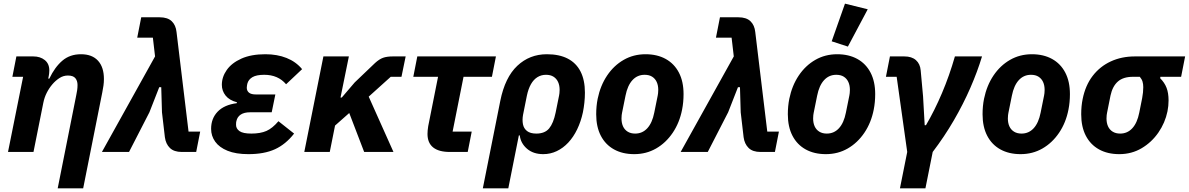

<svg xmlns="http://www.w3.org/2000/svg" viewBox="-20 -835 6532 1055"><path d="M164 0H24L107 -413H48L70 -525H163Q201 -525 226 -505Q251 -485 251 -448Q251 -440 250 -431Q249 -422 248 -418L245 -403H251Q281 -466 322.5 -501.5Q364 -537 425 -537Q486 -537 518.5 -501.5Q551 -466 551 -401Q551 -382 548.5 -364.5Q546 -347 542 -327L437 200H297L399 -312Q402 -326 404 -339.5Q406 -353 406 -368Q406 -391 394 -405.5Q382 -420 353 -420Q328 -420 306.5 -406Q285 -392 268 -372Q250 -351 237 -325.5Q224 -300 218 -270Z M832 -525 820 -628H734L756 -740H857Q901 -740 923.5 -718.5Q946 -697 950 -659L1016 -112H1080L1058 0H979Q936 0 913.5 -22Q891 -44 886 -81L870 -218L866 -356H855L801 -218L689 0H540Z M1510 -169 1596 -101Q1550 -42 1491 -15Q1432 12 1345 12Q1276 12 1230.5 -6.5Q1185 -25 1162.5 -56.5Q1140 -88 1140 -127Q1140 -184 1176 -221.5Q1212 -259 1281 -268L1282 -273Q1240 -284 1219.5 -310Q1199 -336 1199 -369Q1199 -412 1226 -450.5Q1253 -489 1306.5 -513Q1360 -537 1438 -537Q1503 -537 1554.5 -516.5Q1606 -496 1640 -455L1552 -372Q1530 -398 1500 -411Q1470 -424 1432 -424Q1389 -424 1367 -411Q1345 -398 1339 -375Q1338 -369 1337 -364Q1336 -359 1336 -353Q1336 -336 1348 -326Q1360 -316 1386 -316H1493L1473 -218H1354Q1322 -218 1303 -205.5Q1284 -193 1279 -170Q1278 -167 1277.5 -162.5Q1277 -158 1277 -149Q1277 -128 1296 -114.5Q1315 -101 1361 -101Q1411 -101 1444 -115.5Q1477 -130 1510 -169Z M1981 0 1899 -214 1821 -145 1792 0H1652L1757 -525H1897L1851 -299H1858L1929 -382L2041 -489Q2064 -510 2085 -517.5Q2106 -525 2139 -525H2209L2186 -413H2127L2006 -304L2142 0Z M2550 0H2452Q2391 0 2360 -25Q2329 -50 2329 -99Q2329 -107 2330 -119Q2331 -131 2333 -142L2387 -413H2251L2273 -525H2705L2683 -413H2527L2467 -112H2572Z M2633 200 2729 -281Q2755 -410 2822.5 -473.5Q2890 -537 2985 -537Q3053 -537 3099.5 -513Q3146 -489 3170 -442Q3194 -395 3194 -326Q3194 -298 3191 -270.5Q3188 -243 3183 -218Q3172 -167 3151.5 -124.5Q3131 -82 3102.5 -51.5Q3074 -21 3039 -4.5Q3004 12 2965 12Q2910 12 2875.5 -18Q2841 -48 2836 -91H2831L2773 200ZM2927 -101Q2974 -101 2997.5 -129.5Q3021 -158 3033 -216L3052 -310Q3053 -315 3054 -323Q3055 -331 3055 -341Q3055 -366 3046.5 -384.5Q3038 -403 3021.5 -413.5Q3005 -424 2980 -424Q2954 -424 2933 -411Q2912 -398 2897.5 -372.5Q2883 -347 2875 -309L2854 -204Q2849 -176 2853.5 -152.5Q2858 -129 2876 -115Q2894 -101 2927 -101Z M3465 12Q3401 12 3354 -14Q3307 -40 3281.5 -89Q3256 -138 3256 -207Q3256 -230 3258 -251Q3260 -272 3264 -292Q3279 -365 3316 -420Q3353 -475 3407 -506Q3461 -537 3527 -537Q3591 -537 3638 -511Q3685 -485 3710.5 -436Q3736 -387 3736 -318Q3736 -296 3734 -274.5Q3732 -253 3728 -233Q3714 -161 3676.5 -105.5Q3639 -50 3585 -19Q3531 12 3465 12ZM3470 -101Q3510 -101 3537 -130.5Q3564 -160 3575 -216L3594 -310Q3595 -315 3596 -323Q3597 -331 3597 -341Q3597 -366 3588.5 -384.5Q3580 -403 3563.5 -413.5Q3547 -424 3522 -424Q3482 -424 3455 -394.5Q3428 -365 3417 -309L3398 -215Q3397 -211 3396 -202.5Q3395 -194 3395 -184Q3395 -159 3403.5 -140.5Q3412 -122 3429 -111.5Q3446 -101 3470 -101Z M4012 -525 4000 -628H3914L3936 -740H4037Q4081 -740 4103.5 -718.5Q4126 -697 4130 -659L4196 -112H4260L4238 0H4159Q4116 0 4093.5 -22Q4071 -44 4066 -81L4050 -218L4046 -356H4035L3981 -218L3869 0H3720Z M4518 12Q4454 12 4407 -14Q4360 -40 4334.5 -89Q4309 -138 4309 -207Q4309 -230 4311 -251Q4313 -272 4317 -292Q4332 -365 4369 -420Q4406 -475 4460 -506Q4514 -537 4580 -537Q4644 -537 4691 -511Q4738 -485 4763.5 -436Q4789 -387 4789 -318Q4789 -296 4787 -274.5Q4785 -253 4781 -233Q4767 -161 4729.5 -105.5Q4692 -50 4638 -19Q4584 12 4518 12ZM4523 -101Q4563 -101 4590 -130.5Q4617 -160 4628 -216L4647 -310Q4648 -315 4649 -323Q4650 -331 4650 -341Q4650 -366 4641.5 -384.5Q4633 -403 4616.5 -413.5Q4600 -424 4575 -424Q4535 -424 4508 -394.5Q4481 -365 4470 -309L4451 -215Q4450 -211 4449 -202.5Q4448 -194 4448 -184Q4448 -159 4456.5 -140.5Q4465 -122 4482 -111.5Q4499 -101 4523 -101ZM4748 -784 4639 -579 4550 -608 4623 -815Z M4925 200 4965 0 4907 -413H4848L4870 -525H4949Q4990 -525 5013 -504.5Q5036 -484 5039 -448L5052 -306L5061 -147H5068Q5115 -227 5156 -323.5Q5197 -420 5227 -525H5376Q5351 -442 5312 -352.5Q5273 -263 5221 -173.5Q5169 -84 5105 0L5065 200Z M5588 12Q5524 12 5477 -14Q5430 -40 5404.5 -89Q5379 -138 5379 -207Q5379 -230 5381 -251Q5383 -272 5387 -292Q5402 -365 5439 -420Q5476 -475 5530 -506Q5584 -537 5650 -537Q5714 -537 5761 -511Q5808 -485 5833.5 -436Q5859 -387 5859 -318Q5859 -296 5857 -274.5Q5855 -253 5851 -233Q5837 -161 5799.5 -105.5Q5762 -50 5708 -19Q5654 12 5588 12ZM5593 -101Q5633 -101 5660 -130.5Q5687 -160 5698 -216L5717 -310Q5718 -315 5719 -323Q5720 -331 5720 -341Q5720 -366 5711.5 -384.5Q5703 -403 5686.5 -413.5Q5670 -424 5645 -424Q5605 -424 5578 -394.5Q5551 -365 5540 -309L5521 -215Q5520 -211 5519 -202.5Q5518 -194 5518 -184Q5518 -159 5526.5 -140.5Q5535 -122 5552 -111.5Q5569 -101 5593 -101Z M6470 -413H6356L6355 -405Q6379 -381 6390 -352.5Q6401 -324 6401 -283Q6401 -268 6399.5 -253Q6398 -238 6395 -223Q6382 -160 6345 -106.5Q6308 -53 6253 -20.5Q6198 12 6130 12Q6066 12 6019 -14Q5972 -40 5946.5 -89Q5921 -138 5921 -207Q5921 -230 5923 -251Q5925 -272 5929 -291Q5944 -366 5984 -418Q6024 -470 6083.5 -497.5Q6143 -525 6216 -525H6492ZM6243 -413H6205Q6152 -413 6122.5 -387Q6093 -361 6082 -310L6063 -215Q6062 -211 6061 -202.5Q6060 -194 6060 -184Q6060 -159 6068.5 -140.5Q6077 -122 6094 -111.5Q6111 -101 6135 -101Q6175 -101 6202 -130.5Q6229 -160 6240 -216L6256 -296Q6259 -313 6260.5 -327Q6262 -341 6262 -356Q6262 -373 6258 -386.5Q6254 -400 6243 -413Z"/></svg>

Font: IBM Plex Sans
Style: Bold Italic
Weight: 700
Italic angle: -11.31°
Designer: Mike Abbink, Paul van der Laan, Pieter van Rosmalen
Foundry: Bold Monday
Version: Version 3.201